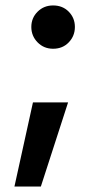

<svg xmlns="http://www.w3.org/2000/svg" viewBox="-20 -495 360 705"><path d="M33 190 101 -119H230L130 190ZM175 -316Q141 -316 118 -339.5Q95 -363 95 -396Q95 -429 118 -452Q141 -475 175 -475Q210 -475 232.5 -452Q255 -429 255 -396Q255 -363 232.5 -339.5Q210 -316 175 -316Z"/></svg>

Font: TikTok Sans 24pt SemiBold
Style: Regular
Weight: 600
Version: Version 4.000